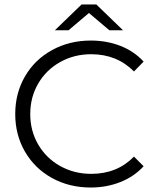

<svg xmlns="http://www.w3.org/2000/svg" viewBox="-20 -831 701 857"><path d="M385 -650Q457 -650 518 -626Q579 -602 621 -556L578 -512Q502 -589 387 -589Q311 -589 248.5 -554Q186 -519 150.5 -458Q115 -397 115 -322Q115 -247 150.5 -186Q186 -125 248.5 -90Q311 -55 387 -55Q503 -55 578 -132L621 -89Q579 -43 517.5 -18.5Q456 6 385 6Q289 6 212 -36.5Q135 -79 91.5 -154Q48 -229 48 -322Q48 -415 91.5 -490Q135 -565 212.5 -607.5Q290 -650 385 -650ZM468 -696 377 -773 286 -696H225L344 -811H410L529 -696Z"/></svg>

Font: Montserrat Ace
Style: Regular
Weight: 400
Designer: Julieta Ulanovsky
Foundry: Julieta Ulanovsky
Version: Version 1